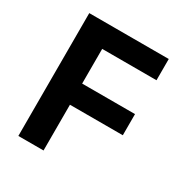

<svg xmlns="http://www.w3.org/2000/svg" viewBox="-153 -752 819 865"><g transform="rotate(30 257.0 -319.5)"><path d="M63.5 0V-639H194.5V0ZM138.5 -238V-348H469.5V-238ZM101.5 -528.5V-639H477V-528.5Z"/></g></svg>

Font: Anek Latin Medium SemiBold
Style: Regular
Weight: 600
Version: Version 1.003